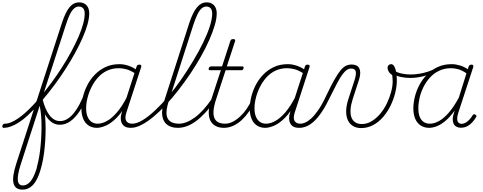

<svg xmlns="http://www.w3.org/2000/svg" viewBox="-176 -1059 4063 1616"><path d="M-147 17Q-153 17 -155 11.5Q-157 6 -156 -0.5Q-155 -7 -149.5 -12.5Q-144 -18 -136 -18Q-110 -18 -81.5 -30Q-53 -42 -22.5 -63Q8 -84 39 -112Q70 -140 100 -171.5Q130 -203 157 -237Q209 -298 257 -363Q305 -428 347 -494Q389 -560 424 -625Q459 -690 484.5 -748.5Q510 -807 523.5 -857Q537 -907 537 -946Q537 -955 542.5 -960Q548 -965 556 -964.5Q564 -964 569.5 -959Q575 -954 575 -946Q575 -906 560.5 -854Q546 -802 519 -740.5Q492 -679 455.5 -612.5Q419 -546 375 -477.5Q331 -409 281.5 -342.5Q232 -276 179 -214Q151 -180 118.5 -147Q86 -114 53 -83.5Q20 -53 -13.5 -31Q-47 -9 -81 4Q-115 17 -147 17ZM14 537Q-17 537 -36 524Q-55 511 -62 484Q-69 457 -63 415.5Q-57 374 -39 318L346 -868Q375 -957 409 -998Q443 -1039 490 -1039Q517 -1039 536 -1027.5Q555 -1016 565 -995.5Q575 -975 575 -946Q575 -937 569.5 -932Q564 -927 556 -927Q548 -927 542.5 -932Q537 -937 537 -946Q537 -965 531 -978Q525 -991 514 -997.5Q503 -1004 487 -1004Q467 -1004 448.5 -988.5Q430 -973 413.5 -940.5Q397 -908 380 -855L178 -233Q191 -185 198 -132.5Q205 -80 207 -26.5Q209 27 207 80Q205 133 200 183.5Q195 234 186.5 280.5Q178 327 166 367Q151 420 129.5 458.5Q108 497 79 517Q50 537 14 537ZM17 502Q35 502 51 493Q67 484 81.5 466.5Q96 449 107.5 424Q119 399 130 367Q139 333 147.5 292.5Q156 252 161.5 207Q167 162 170 113.5Q173 65 173.5 16Q174 -33 170.5 -80Q167 -127 158 -169L-2 326Q-31 417 -26 459.5Q-21 502 17 502Z M328 -9Q298 -9 274 -21.5Q250 -34 232 -54.5Q214 -75 200 -101Q186 -127 176.5 -156Q167 -185 160 -212Q159 -222 163.5 -226.5Q168 -231 174.5 -229.5Q181 -228 183 -221Q194 -178 208.5 -145Q223 -112 241 -88.5Q259 -65 281 -52.5Q303 -40 330 -40Q361 -40 389.5 -57Q418 -74 444 -105.5Q470 -137 493.5 -181.5Q517 -226 537 -280Q539 -288 546.5 -288.5Q554 -289 559.5 -283Q565 -277 561 -266Q533 -182 495.5 -125Q458 -68 416 -38.5Q374 -9 328 -9Z M639 17Q599 17 569 -3Q539 -23 524 -60Q509 -97 509 -146Q509 -189 521 -240Q533 -291 558 -340.5Q583 -390 621.5 -430Q660 -470 711.5 -494.5Q763 -519 830 -519Q866 -519 904.5 -506Q943 -493 973 -471L963 -440Q921 -467 887.5 -476Q854 -485 824 -485Q769 -485 725 -464Q681 -443 648.5 -406.5Q616 -370 594 -325.5Q572 -281 560.5 -235Q549 -189 549 -148Q549 -108 560 -79.5Q571 -51 592.5 -34.5Q614 -18 647 -18Q683 -18 724.5 -41Q766 -64 809 -114Q852 -164 893 -244L901 -207Q857 -120 809 -71Q761 -22 717 -2.5Q673 17 639 17ZM923 17Q898 17 880 8.5Q862 0 851.5 -18Q841 -36 840.5 -61.5Q840 -87 851 -120L974 -500Q977 -508 982 -511.5Q987 -515 997 -515Q1009 -515 1012 -508.5Q1015 -502 1012 -494L889 -116Q872 -64 886.5 -41Q901 -18 935 -18Q942 -18 944.5 -12.5Q947 -7 946 -0.5Q945 6 939.5 11.5Q934 17 923 17Z M926 17Q917 17 914 11.5Q911 6 913.5 -0.5Q916 -7 922 -12.5Q928 -18 937 -18Q976 -18 1025 -48Q1074 -78 1129.5 -130Q1185 -182 1241.5 -249Q1298 -316 1351 -393Q1404 -470 1451 -548.5Q1498 -627 1534 -701Q1570 -775 1590 -837.5Q1610 -900 1610 -945Q1610 -954 1615.5 -959Q1621 -964 1629 -964Q1637 -964 1642.5 -959Q1648 -954 1648 -945Q1648 -903 1631.5 -846.5Q1615 -790 1585.5 -723Q1556 -656 1515.5 -584Q1475 -512 1427 -440.5Q1379 -369 1326.5 -301.5Q1274 -234 1220.5 -176.5Q1167 -119 1114.5 -75.5Q1062 -32 1014 -7.5Q966 17 926 17Z M1320 17Q1267 17 1232.5 -8Q1198 -33 1190 -83Q1182 -133 1206 -209L1418 -868Q1448 -957 1482.5 -998Q1517 -1039 1563 -1039Q1590 -1039 1609 -1027.5Q1628 -1016 1638 -995.5Q1648 -975 1648 -946Q1648 -937 1642.5 -932Q1637 -927 1629 -927Q1621 -927 1615.5 -932Q1610 -937 1610 -946Q1610 -965 1604 -978Q1598 -991 1587 -997.5Q1576 -1004 1560 -1004Q1540 -1004 1521.5 -988.5Q1503 -973 1487 -940.5Q1471 -908 1453 -855L1242 -200Q1221 -133 1226 -93.5Q1231 -54 1258.5 -36Q1286 -18 1330 -18Q1339 -18 1342.5 -12.5Q1346 -7 1344 -0.5Q1342 6 1335.5 11.5Q1329 17 1320 17Z M1320 17Q1311 17 1307 11.5Q1303 6 1304.5 -0.5Q1306 -7 1312.5 -12.5Q1319 -18 1331 -18Q1361 -18 1394.5 -31Q1428 -44 1463.5 -70Q1499 -96 1536 -136.5Q1573 -177 1610 -232Q1618 -244 1625.5 -242Q1633 -240 1636 -230.5Q1639 -221 1633 -212Q1590 -151 1549 -107.5Q1508 -64 1469.5 -36.5Q1431 -9 1394 4Q1357 17 1320 17Z M1709 17Q1668 17 1639 1.5Q1610 -14 1595 -43.5Q1580 -73 1581 -117Q1582 -161 1601 -218L1683 -468H1593Q1583 -468 1581 -472.5Q1579 -477 1581 -485Q1584 -493 1589 -496.5Q1594 -500 1603 -500H1693L1763 -715Q1766 -723 1771 -726.5Q1776 -730 1787 -730Q1797 -730 1801 -726Q1805 -722 1803 -714L1733 -500H1861Q1872 -500 1874 -496Q1876 -492 1873 -484Q1871 -474 1866.5 -471Q1862 -468 1852 -468H1723L1644 -227Q1625 -170 1621.5 -129.5Q1618 -89 1629 -64.5Q1640 -40 1663 -29Q1686 -18 1718 -18Q1726 -18 1729 -12.5Q1732 -7 1731.5 -0.5Q1731 6 1725 11.5Q1719 17 1709 17Z M1707 17Q1698 17 1694 11.5Q1690 6 1691.5 -0.5Q1693 -7 1699.5 -12.5Q1706 -18 1718 -18Q1751 -18 1782.5 -34Q1814 -50 1844.5 -78Q1875 -106 1899.5 -142Q1924 -178 1942 -216Q1946 -225 1953 -224.5Q1960 -224 1965.5 -218.5Q1971 -213 1968 -204Q1948 -161 1920.5 -121Q1893 -81 1860 -50Q1827 -19 1788.5 -1Q1750 17 1707 17Z M2056 17Q2016 17 1986 -3Q1956 -23 1941 -60Q1926 -97 1926 -146Q1926 -189 1938 -240Q1950 -291 1975 -340.5Q2000 -390 2038.5 -430Q2077 -470 2128.5 -494.5Q2180 -519 2247 -519Q2283 -519 2321.5 -506Q2360 -493 2390 -471L2380 -440Q2338 -467 2304.5 -476Q2271 -485 2241 -485Q2186 -485 2142 -464Q2098 -443 2065.5 -406.5Q2033 -370 2011 -325.5Q1989 -281 1977.5 -235Q1966 -189 1966 -148Q1966 -108 1977 -79.5Q1988 -51 2009.5 -34.5Q2031 -18 2064 -18Q2100 -18 2141.5 -41Q2183 -64 2226 -114Q2269 -164 2310 -244L2318 -207Q2274 -120 2226 -71Q2178 -22 2134 -2.5Q2090 17 2056 17ZM2340 17Q2315 17 2297 8.5Q2279 0 2268.5 -18Q2258 -36 2257.5 -61.5Q2257 -87 2268 -120L2391 -500Q2394 -508 2399 -511.5Q2404 -515 2414 -515Q2426 -515 2429 -508.5Q2432 -502 2429 -494L2306 -116Q2289 -64 2303.5 -41Q2318 -18 2352 -18Q2359 -18 2361.5 -12.5Q2364 -7 2363 -0.5Q2362 6 2356.5 11.5Q2351 17 2340 17Z M2343 17Q2334 17 2330 11.5Q2326 6 2327.5 -0.5Q2329 -7 2336 -12.5Q2343 -18 2355 -18Q2371 -18 2394 -28Q2417 -38 2444.5 -63Q2472 -88 2504 -134.5Q2536 -181 2570 -254Q2609 -336 2638 -387.5Q2667 -439 2690.5 -467Q2714 -495 2736 -505.5Q2758 -516 2785 -516Q2795 -516 2797.5 -511Q2800 -506 2798 -499Q2796 -492 2790.5 -487Q2785 -482 2779 -482Q2760 -482 2743 -470.5Q2726 -459 2706.5 -433Q2687 -407 2663 -362Q2639 -317 2605 -248Q2568 -170 2533.5 -118.5Q2499 -67 2466.5 -37.5Q2434 -8 2403.5 4.5Q2373 17 2343 17Z M2863 19Q2825 19 2796.5 2.5Q2768 -14 2752.5 -46Q2737 -78 2737.5 -124Q2738 -170 2757 -228L2808 -384Q2824 -435 2818 -458.5Q2812 -482 2779 -482Q2770 -482 2766 -487Q2762 -492 2763.5 -499Q2765 -506 2770.5 -511Q2776 -516 2784 -516Q2806 -516 2822.5 -508.5Q2839 -501 2847.5 -484.5Q2856 -468 2856 -444.5Q2856 -421 2846 -389L2792 -223Q2777 -176 2774.5 -137.5Q2772 -99 2781.5 -72Q2791 -45 2813.5 -30Q2836 -15 2869 -15Q2913 -15 2952.5 -39Q2992 -63 3024.5 -102Q3057 -141 3080 -188.5Q3103 -236 3116 -285Q3129 -334 3129 -374Q3128 -390 3127.5 -403Q3127 -416 3125 -427Q3105 -440 3095.5 -456.5Q3086 -473 3086 -488Q3086 -502 3094.5 -510.5Q3103 -519 3116 -519Q3128 -519 3137 -508Q3146 -497 3152 -478Q3158 -459 3161 -434.5Q3164 -410 3164 -383Q3164 -332 3150 -276Q3136 -220 3110 -167.5Q3084 -115 3047.5 -73Q3011 -31 2964 -6Q2917 19 2863 19Z M3277 -403Q3236 -403 3196.5 -411.5Q3157 -420 3120 -443Q3114 -446 3113.5 -452Q3113 -458 3116.5 -463.5Q3120 -469 3126.5 -470Q3133 -471 3140 -466Q3167 -448 3204 -440Q3241 -432 3280 -432Q3315 -432 3352 -438Q3389 -444 3425 -455.5Q3461 -467 3491 -484Q3498 -488 3502.5 -484Q3507 -480 3507 -473.5Q3507 -467 3497 -462Q3443 -431 3386 -417Q3329 -403 3277 -403Z M3436 17Q3395 17 3364.5 -3Q3334 -23 3318.5 -60Q3303 -97 3303 -146Q3303 -192 3315.5 -243.5Q3328 -295 3354 -344Q3380 -393 3419 -432.5Q3458 -472 3509.5 -495.5Q3561 -519 3626 -519Q3659 -519 3695.5 -508Q3732 -497 3761 -476L3769 -500Q3773 -508 3778 -511.5Q3783 -515 3792 -515Q3804 -515 3806.5 -508.5Q3809 -502 3807 -494L3681 -109Q3671 -77 3672 -57Q3673 -37 3683 -27Q3693 -17 3709 -17Q3727 -17 3744 -27Q3761 -37 3775.5 -53Q3790 -69 3801 -87Q3804 -94 3810 -96.5Q3816 -99 3825 -94Q3833 -90 3834 -84Q3835 -78 3830 -71Q3818 -51 3800 -30.5Q3782 -10 3758 3Q3734 16 3703 16Q3685 16 3671 10Q3657 4 3648 -7.5Q3639 -19 3636 -36.5Q3633 -54 3636 -77Q3639 -90 3643 -103Q3647 -116 3651 -129Q3612 -74 3573 -41.5Q3534 -9 3499 4Q3464 17 3436 17ZM3345 -148Q3345 -109 3355 -80Q3365 -51 3387 -34.5Q3409 -18 3443 -18Q3479 -18 3519.5 -40.5Q3560 -63 3602 -111.5Q3644 -160 3686 -238L3750 -442Q3712 -468 3680.5 -476.5Q3649 -485 3620 -485Q3565 -485 3520 -463.5Q3475 -442 3442.5 -406Q3410 -370 3388 -326Q3366 -282 3355.5 -235.5Q3345 -189 3345 -148Z"/></svg>

Font: Playwrite CO Thin
Style: Regular
Weight: 250
Version: Version 1.002